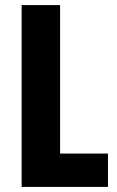

<svg xmlns="http://www.w3.org/2000/svg" viewBox="-20 -734 459 754"><path d="M65 0V-714H216V-131H404V0Z"/></svg>

Font: Noto Sans Sinhala ExtraCondensed ExtraBold
Style: Regular
Weight: 800
Width: 2
Designer: Jelle Bosma - Monotype Design Team
Foundry: Monotype Imaging Inc.
Version: Version 2.006; ttfautohint (v1.8.4.7-5d5b)